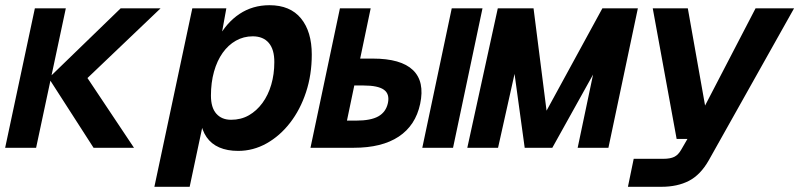

<svg xmlns="http://www.w3.org/2000/svg" viewBox="-24 -568 3072 738"><path d="M335.6 0 163.2 -268 439.8 -536H593.2L312.2 -268L491 0ZM-4.2 0 110 -536H229L114.8 0Z M569.4 150 715.2 -536H846L823.6 -412.4L812.6 -418.4Q846.2 -481 896.7 -514.5Q947.2 -548 1011.8 -548Q1091.4 -548 1132.9 -497.3Q1174.4 -446.6 1174.4 -358.2Q1174.4 -280.8 1152.3 -213.7Q1130.2 -146.6 1091 -96Q1051.8 -45.4 1000.5 -16.7Q949.2 12 891.4 12Q849.6 12 818.9 -1.3Q788.2 -14.6 770 -41Q751.8 -67.4 745.8 -106.8L762.2 -119.4L705 150ZM864.2 -107.6Q902.2 -107.6 932.3 -124.7Q962.4 -141.8 984.6 -172Q1006.8 -202.2 1018.6 -242.5Q1030.4 -282.8 1030.4 -328.8Q1030.8 -377.6 1009.2 -403Q987.6 -428.4 947.4 -428.4Q912.4 -428.4 882.8 -411.7Q853.2 -395 831.8 -364.8Q810.4 -334.6 798.6 -292.7Q786.8 -250.8 786.8 -200.4Q786.8 -154.4 807.5 -131Q828.2 -107.6 864.2 -107.6Z M1169.4 0 1282.6 -536H1400.8L1360.4 -342.8H1408.8Q1517.2 -342.8 1563.2 -298.7Q1609.2 -254.6 1591 -168.8Q1573.4 -85.8 1508.6 -42.9Q1443.8 0 1336 0ZM1309.6 -104.4H1344.8Q1401.2 -104.4 1430.3 -120.8Q1459.4 -137.2 1467 -171.8Q1474.4 -206.8 1451.6 -223.1Q1428.8 -239.4 1373 -239.4H1337.8ZM1599.2 0 1712.4 -536H1830.6L1717.4 0Z M1772.2 0 1889.4 -536H2026.8L2076.8 -142.6L2291.4 -536H2427.8L2314.6 0H2196.4L2255.6 -281.4L2099 0H1992.8L1953.8 -284L1890.4 0Z M2389.6 150 2411.8 42.4H2526.2Q2552.4 42.4 2567.9 34.8Q2583.4 27.2 2595 6.4L2618.4 -34H2576.8L2485 -536H2619.8L2696 -106.8L2660 -112L2880.2 -536H3028.2L2700.2 48.4Q2668.6 104 2624.3 127Q2580 150 2518 150Z"/></svg>

Font: Geist Mono
Style: Italic
Weight: 400
Italic angle: -12°
Monospace: yes
Designer: Basement.studio, Andrés Briganti, Mateo Zaragoza
Foundry: Basement.studio, Vercel, Andrés Briganti, Guido Ferreyra, Mateo Zaragoza
Version: Version 1.500